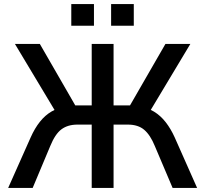

<svg xmlns="http://www.w3.org/2000/svg" viewBox="-20 -920 1004 940"><path d="M20 0 130 -247Q150 -292 175.5 -324Q201 -356 233 -374.5Q265 -393 304 -399L257 -365L53 -705H175L360 -384L339 -404H429V-705H536V-404H626L605 -384L790 -705H912L708 -365L662 -399Q702 -393 734 -373.5Q766 -354 791 -322Q816 -290 835 -248L945 0H825L738 -205Q716 -259 686 -284.5Q656 -310 606 -310H536V0H429V-310H359Q312 -310 281 -287Q250 -264 226 -205L140 0ZM524 -794V-900H635V-794ZM329 -794V-900H440V-794Z"/></svg>

Font: Nunito Sans 7pt SemiCondensed SemiBold
Style: Regular
Weight: 600
Width: 4
Designer: Vernon Adams
Foundry: Vernon Adams
Version: Version 3.101;gftools[0.9.27]